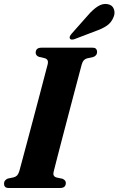

<svg xmlns="http://www.w3.org/2000/svg" viewBox="-28 -938 591 958"><path d="M239.5 -80.5Q234 -58.5 253.5 -52.5L284 -46Q300.5 -38.5 300.5 -25.5Q300.5 0 272 0H16Q2.5 0 -2.8 -6Q-8 -12 -8 -21.5Q-8 -31 -2.5 -37.5Q3 -44 11 -47L41.5 -53.5Q51.5 -56.5 57.8 -63.2Q64 -70 68.5 -84.5Q73.5 -103 84.5 -144Q95.5 -185 110 -239.2Q124.5 -293.5 140 -352Q155.5 -410.5 169.8 -464.5Q184 -518.5 194.8 -559.8Q205.5 -601 210.5 -619.5Q215 -641.5 195.5 -647.5L166 -654.5Q150 -661 150 -675Q150.5 -700 178.5 -700H433Q446.5 -700 451.5 -694Q456.5 -688 456.5 -679Q456.5 -660.5 437 -653.5L405 -646.5Q395.5 -643 389.8 -636.8Q384 -630.5 379.5 -615.5Q374.5 -597.5 363.8 -556.2Q353 -515 338.5 -460.8Q324 -406.5 308.8 -347.8Q293.5 -289 279.2 -234.8Q265 -180.5 254.5 -139.5Q244 -98.5 239.5 -80.5ZM411 -862Q436 -891 460 -906.2Q484 -921.5 508 -917.5Q532.5 -913.5 540 -893.2Q547.5 -873 538.5 -852.5Q528 -825.5 505.2 -810Q482.5 -794.5 450.5 -783.5L343 -742.5Q336 -740 329.5 -740.5Q323 -741 320.5 -746Q318 -751.5 321 -757.5Q324 -763.5 329.5 -770Z"/></svg>

Font: Fraunces 144pt S050
Style: Bold Italic
Weight: 700
Italic angle: -16°
Version: Version 1.000; ttfautohint (v1.8.3)